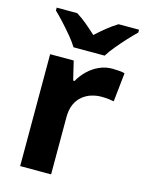

<svg xmlns="http://www.w3.org/2000/svg" viewBox="-116 -835 680 905"><g transform="rotate(15 224.0 -383.0)"><path d="M375 -556Q390 -556 407.5 -554.5Q425 -553 435 -550L420 -409Q409 -411 394 -413Q379 -415 358 -415Q335 -415 311.5 -408Q288 -401 268 -385Q248 -369 236 -343Q224 -317 224 -277V0H73V-546H188L210 -454H217Q233 -483 257 -506Q281 -529 311 -542.5Q341 -556 375 -556ZM171 -606Q157 -629 134.5 -656Q112 -683 88.5 -708.5Q65 -734 46 -752V-766H146Q172 -750 196 -730Q220 -710 246 -686Q272 -710 297 -730Q322 -750 348 -766H448V-752Q430 -735 406 -709Q382 -683 359.5 -656Q337 -629 323 -606Z"/></g></svg>

Font: Noto Sans Lao UI
Style: Regular
Weight: 400
Designer: Monotype Design Team
Foundry: Monotype Imaging Inc.
Version: Version 2.000